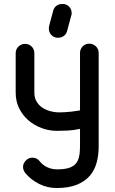

<svg xmlns="http://www.w3.org/2000/svg" viewBox="-20 -949 579 967"><path d="M477 -211Q477 -169 467 -131Q457 -93 433 -64.5Q409 -36 368 -19Q327 -2 265 -2Q219 -2 177.5 -22.5Q136 -43 107 -78Q96 -93 96 -108Q96 -126 110 -140.5Q124 -155 143 -155Q165 -155 179 -138Q195 -117 218.5 -106.5Q242 -96 267 -96Q302 -96 324.5 -102.5Q347 -109 360 -123Q373 -137 378 -159Q383 -181 383 -211V-300Q353 -293 322 -291.5Q291 -290 267 -290Q227 -290 189.5 -304Q152 -318 123 -343Q94 -368 76.5 -403.5Q59 -439 59 -482V-681Q59 -701 73 -714.5Q87 -728 106 -728Q126 -728 139.5 -714.5Q153 -701 153 -681V-483Q153 -457 164 -438Q175 -419 193 -407Q211 -395 233.5 -389Q256 -383 279 -383Q292 -383 307.5 -384Q323 -385 337 -386.5Q351 -388 363 -390Q375 -392 383 -393V-682Q383 -702 396.5 -715.5Q410 -729 430 -729Q449 -729 463 -715.5Q477 -702 477 -682ZM248 -895Q252 -911 264.5 -920Q277 -929 293 -929H299Q302 -929 306 -928Q322 -924 331.5 -911.5Q341 -899 341 -882Q341 -879 340.5 -876.5Q340 -874 339 -871L318 -793Q314 -777 301.5 -768Q289 -759 274 -759H267Q264 -759 261 -760Q245 -764 235.5 -776.5Q226 -789 226 -805Q226 -809 226.5 -811.5Q227 -814 227 -817Z"/></svg>

Font: VDS
Style: Regular
Weight: 400
Designer: artmaker
Foundry: artmaker
Version: Version 1.000 2009 initial release